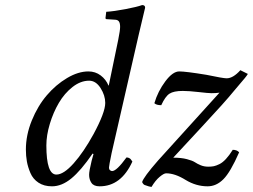

<svg xmlns="http://www.w3.org/2000/svg" viewBox="-20 -718 988 750"><path d="M345.2 -193.8Q391.1 -278.8 391.1 -315.9Q391.1 -345.2 372.8 -374Q354.5 -402.8 328.1 -402.8Q294.9 -402.8 263.4 -378.2Q231.9 -353.5 210 -316.2Q188 -278.8 174.6 -234.1Q161.1 -189.5 161.1 -149.9Q161.1 -36.1 200.2 -36.1Q228.5 -36.1 267.6 -79.8Q306.6 -123.5 345.2 -193.8ZM345.2 -116.2 341.8 -118.2Q295.9 -51.3 258.5 -20.8Q221.2 9.8 183.1 9.8Q151.9 9.8 130.4 -4.4Q108.9 -18.6 98.9 -42Q88.9 -65.4 85 -87.4Q81.1 -109.4 81.1 -133.8Q81.1 -190.4 104.2 -247.3Q127.4 -304.2 162.8 -345.7Q198.2 -387.2 241.9 -413.1Q285.6 -439 325.2 -439Q352.5 -439 373.3 -423.3Q394 -407.7 403.8 -383.8H404.8L441.9 -563Q449.2 -599.6 449.2 -612.8Q449.2 -628.4 444.1 -634.8Q439 -641.1 428.2 -641.1L397 -643.1Q392.1 -643.1 392.1 -647.9L395 -671.9Q425.8 -673.8 470.5 -682.4Q515.1 -690.9 535.2 -698.2Q546.9 -698.2 546.9 -688L522 -583L416 -120.1Q405.8 -70.3 405.8 -64Q405.8 -56.2 409.9 -53Q414.1 -49.8 418 -49.8Q435.5 -49.8 474.1 -103Q480.5 -103 485.1 -100.3Q489.7 -97.7 491.2 -95.2L497.1 -86.9Q453.1 9.8 369.1 9.8Q346.2 9.8 337.2 -3.7Q328.1 -17.1 328.1 -35.2Q328.1 -49.8 337.9 -89.8ZM918.9 -443.8 948.2 -429.2Q943.8 -421.9 936.5 -413.1L915 -387.7L893.1 -361.8Q860.4 -321.3 768.1 -222.2L656.7 -102.1Q688 -102.1 709.7 -96.4Q731.4 -90.8 741 -84.5Q750.5 -78.1 763.9 -72.5Q777.3 -66.9 793.9 -66.9Q806.2 -66.9 815.4 -68.8Q824.7 -70.8 837.2 -76.9Q849.6 -83 862.5 -96.9Q875.5 -110.8 889.2 -132.8Q905.8 -132.8 914.1 -123Q880.4 -45.9 852.8 -18.1Q825.2 9.8 791 9.8Q746.1 9.8 705.1 -15.1Q663.6 -41 628.9 -41Q620.1 -41 603.5 -27.1Q586.9 -13.2 571.8 12.2Q562.5 11.2 548.8 5.9Q540 4.4 535.2 -6.8Q540.5 -25.9 597.2 -90.8L837.4 -356Q824.2 -354 806.2 -354Q793.9 -354 756.1 -358.4Q718.3 -362.8 693.8 -362.8Q658.7 -362.8 642.1 -352.1Q625.5 -341.3 609.9 -307.1Q590.8 -307.1 583 -314.9Q596.7 -361.3 625.7 -400.1Q654.8 -439 680.2 -439Q705.6 -439 786.1 -425.8Q851.6 -412.1 865.2 -412.1Q890.6 -412.1 918.9 -443.8Z"/></svg>

Font: Linux Libertine G
Style: Italic
Weight: 400
Italic angle: -12°
Designer: Philipp H. Poll
Foundry: Philipp H. Poll
Version: Version 5.1.3